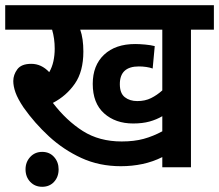

<svg xmlns="http://www.w3.org/2000/svg" viewBox="-20 -642 841 737"><path d="M713 -528V0H603V-39Q567 -21 527 -12.5Q487 -4 444 -4Q361 -4 292.5 -35.5Q224 -67 168.5 -118Q113 -169 70 -230Q48 -263 39.5 -287Q31 -311 31 -331Q31 -355 46.5 -376Q62 -397 100 -397Q139 -397 169 -365Q180 -384 185 -407Q190 -430 190 -455Q190 -494 180 -528H0V-622H801V-528ZM507 -254Q537 -254 560 -265.5Q583 -277 603 -295V-528H288Q294 -511 297 -490Q300 -469 300 -444Q300 -368 267.5 -321Q235 -274 183 -247Q235 -179 298 -139Q361 -99 447 -99Q495 -99 531.5 -109Q568 -119 603 -138V-196Q581 -183 554 -175.5Q527 -168 491 -168Q423 -168 379.5 -207Q336 -246 336 -320Q336 -391 379.5 -432Q423 -473 499 -473Q515 -473 537 -471Q559 -469 574 -465L566 -379Q555 -383 541 -385Q527 -387 513 -387Q440 -387 440 -319Q440 -284 459 -269Q478 -254 507 -254ZM78 8Q78 -20 96 -39.5Q114 -59 142 -59Q170 -59 187.5 -39.5Q205 -20 205 8Q205 37 187.5 56Q170 75 142 75Q114 75 96 56Q78 37 78 8Z"/></svg>

Font: Noto Sans SemiCondensed SemiBold
Style: Regular
Weight: 600
Width: 4
Designer: Monotype Design Team
Foundry: Monotype Imaging Inc.
Version: Version 2.013; ttfautohint (v1.8.4.7-5d5b)